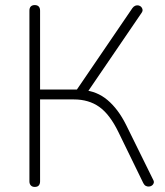

<svg xmlns="http://www.w3.org/2000/svg" viewBox="-20 -731 651 757"><path d="M117 6Q107 6 101.5 0Q96 -6 96 -16V-689Q96 -700 101.5 -705.5Q107 -711 117 -711Q127 -711 132.5 -705.5Q138 -700 138 -689V-378H296L273 -363L502 -699Q507 -706 513.5 -708.5Q520 -711 526.5 -709.5Q533 -708 537 -703.5Q541 -699 542 -693Q543 -687 538 -680L319 -359L306 -376Q362 -372 404 -336.5Q446 -301 477 -239L584 -22Q588 -15 586 -9Q584 -3 579 0.5Q574 4 567.5 4.5Q561 5 555 2Q549 -1 545 -9L447 -210Q413 -280 371.5 -309.5Q330 -339 271 -339H138V-16Q138 -6 133 0Q128 6 117 6Z"/></svg>

Font: Nunito ExtraLight
Style: Regular
Weight: 200
Designer: Vernon Adams
Foundry: Vernon Adams
Version: Version 3.602